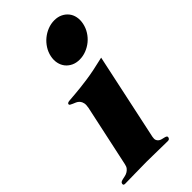

<svg xmlns="http://www.w3.org/2000/svg" viewBox="-277 -779 839 839"><g transform="rotate(-45 142.0 -360.0)"><path d="M125.5 -622.1Q129.9 -643.1 141.6 -661.4Q153.3 -679.7 169.7 -693.1Q186 -706.5 206.1 -714.4Q226.1 -722.2 247.1 -722.2Q268.1 -722.2 284.4 -714.4Q300.8 -706.5 311.5 -693.1Q322.3 -679.7 325.9 -661.4Q329.6 -643.1 325.2 -622.1Q320.8 -601.1 309.3 -582.8Q297.9 -564.5 281.5 -551Q265.1 -537.6 245.1 -529.8Q225.1 -522 204.1 -522Q183.1 -522 166.7 -529.8Q150.4 -537.6 139.6 -551Q128.9 -564.5 125 -582.8Q121.1 -601.1 125.5 -622.1ZM190.4 -59.1Q188 -46.9 190.7 -39.8Q193.4 -32.7 199 -28.6Q204.6 -24.4 211.9 -22.7Q219.2 -21 225.3 -19.5Q231.4 -18.1 235.1 -15.6Q238.8 -13.2 237.8 -7.8Q236.8 -3.9 234.1 -1Q231.4 2 224.6 2Q196.3 2 164.1 1Q131.8 0 93.8 0Q55.7 0 22.7 1Q-10.3 2 -39.1 2Q-45.9 2 -47.6 -1Q-49.3 -3.9 -48.3 -7.8Q-47.4 -13.2 -42.5 -15.6Q-37.6 -18.1 -30.8 -19.5Q-23.9 -21 -16.1 -22.7Q-8.3 -24.4 -1 -28.6Q6.3 -32.7 12.2 -39.8Q18.1 -46.9 20.5 -59.1L82 -345.2Q85.4 -362.3 83 -373Q80.6 -383.8 74.5 -390.6Q68.4 -397.5 60.5 -400.9Q52.7 -404.3 46.1 -407Q39.6 -409.7 35.2 -412.4Q30.8 -415 31.7 -419.9Q33.2 -425.8 45.9 -427Q58.6 -428.2 87.2 -430.4Q115.7 -432.6 161.9 -439Q208 -445.3 276.4 -461.9Z"/></g></svg>

Font: XB Zar
Style: Bold Italic
Weight: 700
Italic angle: -12°
Designer: Behnam
Foundry: Irmug
Version: Version 8.005 2009